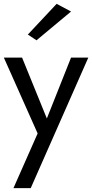

<svg xmlns="http://www.w3.org/2000/svg" viewBox="-20 -760 480 1000"><path d="M140 220H50L176 -65L0 -460H95L224 -143L350 -460H440ZM170 -550 125 -580 275 -740 350 -700Z"/></svg>

Font: Jost
Style: Regular
Weight: 400
Version: Version 3.710